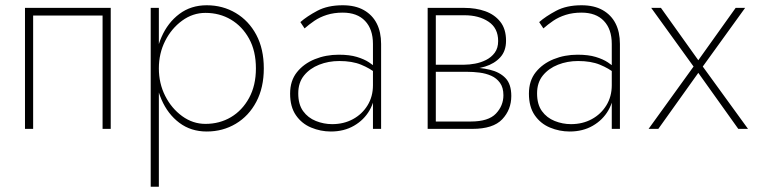

<svg xmlns="http://www.w3.org/2000/svg" viewBox="-20 -490 2899 730"><path d="M401 -460H75V0H106V-431H370V0H401Z M584 220V-460H553V220ZM983 -230Q983 -304 954.5 -357.5Q926 -411 876.5 -440.5Q827 -470 766 -470Q706 -470 662 -437Q618 -404 594 -349Q570 -294 570 -230Q570 -167 594 -111.5Q618 -56 662 -23Q706 10 766 10Q827 10 876.5 -19.5Q926 -49 954.5 -103Q983 -157 983 -230ZM953 -230Q953 -165 927 -117.5Q901 -70 858 -44.5Q815 -19 761 -19Q713 -19 672.5 -48.5Q632 -78 608 -125.5Q584 -173 584 -230Q584 -287 608 -334.5Q632 -382 672.5 -411.5Q713 -441 761 -441Q815 -441 858 -415.5Q901 -390 927 -343Q953 -296 953 -230Z M1114 -135Q1114 -176 1136 -203Q1158 -230 1193.5 -244Q1229 -258 1270 -258Q1319 -258 1353 -244Q1387 -230 1410 -211V-232Q1401 -241 1383 -253Q1365 -265 1337 -273.5Q1309 -282 1268 -282Q1219 -282 1177 -265Q1135 -248 1109 -215.5Q1083 -183 1083 -134Q1083 -84 1105 -52Q1127 -20 1163 -5Q1199 10 1238 10Q1288 10 1326 -12Q1364 -34 1385 -70.5Q1406 -107 1406 -151L1398 -166Q1398 -123 1377.5 -89.5Q1357 -56 1322 -37Q1287 -18 1243 -18Q1211 -18 1181 -30Q1151 -42 1132.5 -67.5Q1114 -93 1114 -135ZM1138 -382Q1155 -397 1175.5 -411Q1196 -425 1223 -433.5Q1250 -442 1283 -442Q1338 -442 1368 -410.5Q1398 -379 1398 -323V0H1429V-323Q1429 -368 1412.5 -400.5Q1396 -433 1363.5 -451.5Q1331 -470 1283 -470Q1226 -470 1186.5 -449Q1147 -428 1122 -406Z M1623 -234V-217H1756Q1779 -217 1803 -214Q1827 -211 1847.5 -202Q1868 -193 1881 -175Q1894 -157 1894 -128Q1894 -88 1865.5 -58Q1837 -28 1770 -28H1623V0H1776Q1855 0 1889.5 -36.5Q1924 -73 1924 -125Q1924 -170 1902 -193Q1880 -216 1842 -225Q1804 -234 1756 -234ZM1623 -226H1746Q1789 -226 1824.5 -237Q1860 -248 1882 -272Q1904 -296 1904 -335Q1904 -380 1882 -407.5Q1860 -435 1824.5 -447.5Q1789 -460 1746 -460H1623V-432H1746Q1801 -432 1837.5 -407.5Q1874 -383 1874 -334Q1874 -307 1861 -289.5Q1848 -272 1828 -262Q1808 -252 1786 -248Q1764 -244 1746 -244H1623ZM1606 -460V0H1637V-460Z M2022 -135Q2022 -176 2044 -203Q2066 -230 2101.5 -244Q2137 -258 2178 -258Q2227 -258 2261 -244Q2295 -230 2318 -211V-232Q2309 -241 2291 -253Q2273 -265 2245 -273.5Q2217 -282 2176 -282Q2127 -282 2085 -265Q2043 -248 2017 -215.5Q1991 -183 1991 -134Q1991 -84 2013 -52Q2035 -20 2071 -5Q2107 10 2146 10Q2196 10 2234 -12Q2272 -34 2293 -70.5Q2314 -107 2314 -151L2306 -166Q2306 -123 2285.5 -89.5Q2265 -56 2230 -37Q2195 -18 2151 -18Q2119 -18 2089 -30Q2059 -42 2040.5 -67.5Q2022 -93 2022 -135ZM2046 -382Q2063 -397 2083.5 -411Q2104 -425 2131 -433.5Q2158 -442 2191 -442Q2246 -442 2276 -410.5Q2306 -379 2306 -323V0H2337V-323Q2337 -368 2320.5 -400.5Q2304 -433 2271.5 -451.5Q2239 -470 2191 -470Q2134 -470 2094.5 -449Q2055 -428 2030 -406Z M2777 -460 2635 -261 2493 -460H2456L2617 -237L2446 0H2483L2635 -213L2787 0H2824L2652 -237L2813 -460Z"/></svg>

Font: Jost ExtraLight
Style: Regular
Weight: 250
Version: Version 3.710